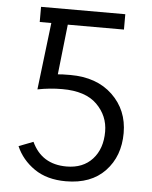

<svg xmlns="http://www.w3.org/2000/svg" viewBox="-53 -776 663 838"><g transform="rotate(5 278.5 -356.5)"><path d="M47.9 -117.2 111.3 -141.6Q155.3 -46.9 263.7 -46.9Q335.9 -46.9 377.4 -92.3Q418.9 -137.7 418.9 -212.9Q418.9 -282.2 368.7 -332Q318.4 -381.8 216.8 -381.8Q162.1 -381.8 108.4 -371.1L143.6 -665H92.8V-731.4H461.9V-664.1H215.8L191.4 -444.3Q208 -446.3 246.1 -446.3Q362.3 -446.3 431.2 -380.4Q500 -314.5 500 -213.9Q500 -112.3 438.5 -47.4Q377 17.6 266.6 17.6Q183.6 17.6 128.4 -20.5Q73.2 -58.6 47.9 -117.2Z"/></g></svg>

Font: Gothic A1
Style: Regular
Weight: 400
Designer: HanYang I&C Co.,Ltd.
Foundry: HanYang I&C Co.,Ltd.
Version: Version 2.50